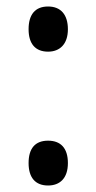

<svg xmlns="http://www.w3.org/2000/svg" viewBox="-20 -559 296 591"><path d="M128 -400C164 -400 189 -423 189 -469C189 -514 167 -539 128 -539C88 -539 68 -514 68 -469C68 -424 89 -400 128 -400ZM128 12C164 12 189 -10 189 -57C189 -104 166 -126 128 -126C88 -126 68 -102 68 -57C68 -12 89 12 128 12Z"/></svg>

Font: Noto Sans Malayalam ExtraCondensed Medium
Style: Regular
Weight: 500
Width: 2
Designer: Jelle Bosma - Monotype Design Team
Foundry: Monotype Imaging Inc.
Version: Version 2.104